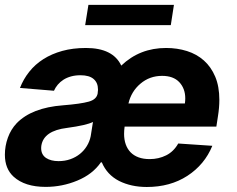

<svg xmlns="http://www.w3.org/2000/svg" viewBox="-28 -747 962 778"><path d="M664.1 -645.2H317.1L330.3 -727.3H676.8ZM566.8 10.7Q503.6 10.7 454.5 -13.8Q405.5 -39.1 384.6 -89.1H380.7Q347.3 -40.8 285.5 -15.3Q224.1 10.3 157 10.3Q72.8 10.3 27.3 -30.9Q-8.2 -63.2 -8.2 -120Q-8.2 -155.5 3.9 -189.1Q16 -222.7 39.4 -247.5Q100.5 -310.7 227.3 -320.3Q299 -326 331.7 -335.2Q364 -344.1 367.9 -369.3Q367.9 -371.8 368.1 -373.8Q368.3 -375.7 368.6 -377.5Q369 -379.3 369 -381Q369 -382.8 369 -384.9Q369 -411.6 351.4 -426.8Q333.8 -442.1 298.3 -442.1Q277 -442.1 259.8 -437.3Q242.5 -432.5 229.2 -424Q215.9 -415.5 206.1 -403.9Q196.4 -392.4 190.7 -379.3L52.9 -390.6Q66.8 -426.5 90.6 -456.3Q114.3 -486.2 147.9 -507.5Q181.5 -528.8 224.4 -540.7Q267.4 -552.6 320.3 -552.6Q429.7 -552.6 463.4 -481.2Q538 -552.6 644.9 -552.6Q690.3 -552.6 729.8 -540.1Q769.2 -527.7 798.3 -501.8Q827.4 -475.9 844.1 -436.3Q860.8 -396.7 860.8 -342.3Q860.8 -326.7 859.4 -310.2Q858 -293.7 855.1 -275.6L848.7 -234H476.9V-233.7Q474.8 -218 474.8 -204.5Q474.8 -181.1 481.5 -162.1Q488.3 -143.1 501.2 -129.8Q514.2 -116.5 533.6 -109.4Q552.9 -102.3 578.5 -102.3Q614.7 -102.3 645.2 -117.5Q675.8 -132.8 694.2 -165.5L832.4 -156.2Q801.1 -79.9 731.2 -34.4Q661.6 10.7 566.8 10.7ZM721.2 -327.8Q721.9 -333.1 722.3 -338.2Q722.7 -343.4 722.7 -348.4Q722.7 -388.1 698.5 -414.1Q674.4 -439.6 628.9 -439.6Q578.1 -439.6 540.8 -407.7Q503.9 -376.4 492.5 -327.8ZM209.2 -94.1Q235.1 -94.1 257.1 -101.9Q279.1 -109.7 296 -123.4Q312.9 -137.1 324 -155.4Q335.2 -173.7 339.5 -195L348.7 -252.8Q322.1 -239.3 243.6 -228.7Q149.5 -217.3 139.6 -157.3Q139.2 -154.5 139 -151.8Q138.8 -149.1 138.8 -146.7Q138.8 -120.4 158.7 -106.9Q178.3 -94.1 209.2 -94.1Z"/></svg>

Font: Linik Sans
Style: Bold Italic
Weight: 700
Italic angle: 9°
Designer: Fonts by Rasmus Andersson / Changes by Cristiano Sobral with parts from Marc Monis
Foundry: rsms
Version: Version 3.020; ttfautohint (v1.6)